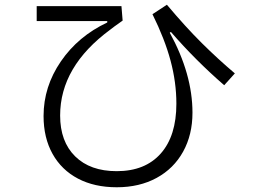

<svg xmlns="http://www.w3.org/2000/svg" viewBox="-20 -775 1096 811"><path d="M164 -285Q164 -409 237 -515.5Q310 -622 433 -680V-686H135V-749H493L498 -688L463 -663L446 -650Q234 -494 234 -287Q234 -177 297.5 -114.5Q361 -52 473 -52Q593 -52 659 -126.5Q725 -201 725 -337Q725 -427 700.5 -518.5Q676 -610 624 -715L685 -755Q764 -661 832 -593.5Q900 -526 972 -465L927 -415Q806 -520 702 -640L697 -637Q793 -462 793 -299Q793 -206 753.5 -134.5Q714 -63 641.5 -23.5Q569 16 473 16Q379 16 309.5 -20.5Q240 -57 202 -125Q164 -193 164 -285Z"/></svg>

Font: PlemolJP
Style: Regular
Weight: 400
Monospace: yes
Version: v2.0.4; ttfautohint (v1.8.4.7-5d5b-dirty) -l 6 -r 45 -G 200 